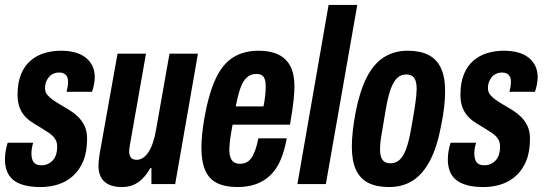

<svg xmlns="http://www.w3.org/2000/svg" viewBox="-26 -744 2199 776"><path d="M139 12Q98 12 70 4Q42 -4 25.5 -18.5Q9 -33 1.5 -53.5Q-6 -74 -6 -99Q-6 -115 -3.5 -131Q-1 -147 5 -167H108Q104 -153 102.5 -142.5Q101 -132 101 -122Q101 -109 105 -98Q109 -87 118 -81.5Q127 -76 142 -76Q155 -76 166.5 -81Q178 -86 187 -95.5Q196 -105 200.5 -119Q205 -133 205 -152Q205 -168 198.5 -179.5Q192 -191 181.5 -199.5Q171 -208 157 -216.5Q143 -225 129 -234Q113 -243 98 -253.5Q83 -264 71 -278.5Q59 -293 52 -313Q45 -333 45 -361Q45 -410 59 -444Q73 -478 97.5 -499Q122 -520 153.5 -529.5Q185 -539 220 -539Q252 -539 277.5 -532Q303 -525 320.5 -511Q338 -497 347.5 -477.5Q357 -458 357 -432Q357 -418 354 -402.5Q351 -387 346 -373H243Q248 -394 248.5 -402Q249 -410 249 -414Q249 -427 244.5 -435Q240 -443 232 -447Q224 -451 212 -451Q201 -451 190.5 -446.5Q180 -442 172.5 -433.5Q165 -425 160.5 -413.5Q156 -402 156 -388Q156 -372 165 -361Q174 -350 187.5 -340.5Q201 -331 218 -321Q236 -311 255 -299Q274 -287 289.5 -272Q305 -257 315.5 -235.5Q326 -214 326 -184Q326 -130 310.5 -93Q295 -56 268.5 -32.5Q242 -9 208.5 1.5Q175 12 139 12Z M467 12Q435 12 414 2Q393 -8 382.5 -27Q372 -46 372 -74Q372 -85 373.5 -98Q375 -111 377 -124L449 -527H564L499 -158Q498 -151 497 -145Q496 -139 496 -133Q496 -123 499 -114.5Q502 -106 509 -102Q516 -98 526 -98Q540 -98 552.5 -106.5Q565 -115 575 -130.5Q585 -146 592.5 -169Q600 -192 605 -221L659 -527H774L682 0H586V-65H582Q567 -39 549.5 -21.5Q532 -4 511.5 4Q491 12 467 12Z M934 12Q884 12 851.5 -4Q819 -20 803.5 -55.5Q788 -91 788 -147Q788 -172 791 -202Q794 -232 800 -267Q818 -367 846 -426.5Q874 -486 917 -512.5Q960 -539 1020 -539Q1067 -539 1099 -523.5Q1131 -508 1147.5 -476.5Q1164 -445 1164 -395Q1164 -372 1160.5 -338Q1157 -304 1146 -240H914Q908 -208 904.5 -183Q901 -158 901 -139Q901 -120 905.5 -107.5Q910 -95 919.5 -88.5Q929 -82 944 -82Q958 -82 969.5 -87.5Q981 -93 989.5 -105Q998 -117 1005.5 -137Q1013 -157 1018 -185H1133Q1124 -135 1108 -97.5Q1092 -60 1067 -36Q1042 -12 1009 0Q976 12 934 12ZM927 -314H1039Q1044 -340 1046 -360Q1048 -380 1048 -395Q1048 -413 1044 -424Q1040 -435 1032 -440Q1024 -445 1009 -445Q986 -445 970.5 -430Q955 -415 945 -386Q935 -357 927 -314Z M1176 0 1302 -724H1418L1291 0Z M1546 12Q1496 12 1462.5 -5Q1429 -22 1412.5 -58Q1396 -94 1396 -151Q1396 -181 1400 -216Q1404 -251 1411 -289Q1428 -376 1456 -431Q1484 -486 1525.5 -512.5Q1567 -539 1622 -539Q1672 -539 1705.5 -522Q1739 -505 1756 -469Q1773 -433 1773 -376Q1773 -346 1769 -310.5Q1765 -275 1757 -237Q1741 -151 1712.5 -96Q1684 -41 1643 -14.5Q1602 12 1546 12ZM1552 -84Q1573 -84 1588.5 -97.5Q1604 -111 1615.5 -142Q1627 -173 1636 -226Q1646 -281 1650.5 -311Q1655 -341 1656.5 -357Q1658 -373 1658 -383Q1658 -405 1653.5 -418Q1649 -431 1639.5 -437Q1630 -443 1616 -443Q1595 -443 1580 -429.5Q1565 -416 1553.5 -385Q1542 -354 1533 -301Q1524 -245 1518.5 -214.5Q1513 -184 1511.5 -168.5Q1510 -153 1510 -142Q1510 -121 1514.5 -108.5Q1519 -96 1528.5 -90Q1538 -84 1552 -84Z M1929 12Q1888 12 1860 4Q1832 -4 1815.5 -18.5Q1799 -33 1791.5 -53.5Q1784 -74 1784 -99Q1784 -115 1786.5 -131Q1789 -147 1795 -167H1898Q1894 -153 1892.5 -142.5Q1891 -132 1891 -122Q1891 -109 1895 -98Q1899 -87 1908 -81.5Q1917 -76 1932 -76Q1945 -76 1956.5 -81Q1968 -86 1977 -95.5Q1986 -105 1990.5 -119Q1995 -133 1995 -152Q1995 -168 1988.5 -179.5Q1982 -191 1971.5 -199.5Q1961 -208 1947 -216.5Q1933 -225 1919 -234Q1903 -243 1888 -253.5Q1873 -264 1861 -278.5Q1849 -293 1842 -313Q1835 -333 1835 -361Q1835 -410 1849 -444Q1863 -478 1887.5 -499Q1912 -520 1943.5 -529.5Q1975 -539 2010 -539Q2042 -539 2067.5 -532Q2093 -525 2110.5 -511Q2128 -497 2137.5 -477.5Q2147 -458 2147 -432Q2147 -418 2144 -402.5Q2141 -387 2136 -373H2033Q2038 -394 2038.5 -402Q2039 -410 2039 -414Q2039 -427 2034.5 -435Q2030 -443 2022 -447Q2014 -451 2002 -451Q1991 -451 1980.5 -446.5Q1970 -442 1962.5 -433.5Q1955 -425 1950.5 -413.5Q1946 -402 1946 -388Q1946 -372 1955 -361Q1964 -350 1977.5 -340.5Q1991 -331 2008 -321Q2026 -311 2045 -299Q2064 -287 2079.5 -272Q2095 -257 2105.5 -235.5Q2116 -214 2116 -184Q2116 -130 2100.5 -93Q2085 -56 2058.5 -32.5Q2032 -9 1998.5 1.5Q1965 12 1929 12Z"/></svg>

Font: Archivo ExtraCondensed
Style: Bold Italic
Weight: 700
Width: 2
Italic angle: -10°
Designer: Hector Gatti
Foundry: Omnibus-Type
Version: Version 2.001